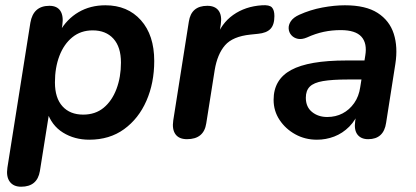

<svg xmlns="http://www.w3.org/2000/svg" viewBox="-20 -519 1574 727"><path d="M60 188Q31 188 17 169Q3 150 8 116L95 -433Q106 -497 167 -497Q196 -497 208.5 -478Q221 -459 216 -424L207 -368L205 -398Q233 -447 277.5 -473Q322 -499 379 -499Q463 -499 513.5 -442.5Q564 -386 564 -288Q564 -205 534.5 -137.5Q505 -70 450 -30Q395 10 318 10Q262 10 218.5 -17Q175 -44 158 -97H167L131 129Q121 188 60 188ZM295 -85Q341 -85 372.5 -111Q404 -137 421 -182Q438 -227 438 -282Q438 -341 409.5 -372.5Q381 -404 331 -404Q286 -404 254 -378Q222 -352 205 -307.5Q188 -263 188 -207Q188 -148 216.5 -116.5Q245 -85 295 -85Z M688 8Q658 8 644.5 -10.5Q631 -29 636 -63L695 -437Q704 -497 765 -497Q794 -497 807.5 -479Q821 -461 816 -427L807 -371H797Q817 -430 863 -462.5Q909 -495 972 -499Q1000 -501 1009.5 -491Q1019 -481 1019 -458Q1019 -425 1004 -409.5Q989 -394 957 -391L928 -388Q861 -381 832 -347.5Q803 -314 793 -254L761 -52Q752 8 688 8Z M1180 10Q1135 10 1098 -10.5Q1061 -31 1038.5 -65Q1016 -99 1016 -141Q1016 -218 1082.5 -254Q1149 -290 1291 -290H1371L1360 -218H1297Q1238 -218 1203 -212Q1168 -206 1153 -191Q1138 -176 1138 -149Q1138 -114 1161.5 -95Q1185 -76 1219 -76Q1251 -76 1277 -89.5Q1303 -103 1321 -128.5Q1339 -154 1344 -189L1363 -308Q1371 -355 1348.5 -380Q1326 -405 1270 -405Q1237 -405 1206 -398.5Q1175 -392 1142 -377Q1123 -369 1108 -372Q1093 -375 1083.5 -385.5Q1074 -396 1073 -410.5Q1072 -425 1081.5 -439Q1091 -453 1113 -463Q1155 -482 1200.5 -490.5Q1246 -499 1286 -499Q1365 -499 1410 -470Q1455 -441 1471 -391Q1487 -341 1477 -277L1442 -54Q1433 8 1374 8Q1347 8 1333.5 -9.5Q1320 -27 1325 -61L1335 -124L1342 -104Q1328 -65 1302.5 -39.5Q1277 -14 1245.5 -2Q1214 10 1180 10Z"/></svg>

Font: Nunito Variable Extra Light
Style: Italic
Weight: 200
Italic angle: -9°
Designer: Vernon Adams
Foundry: Vernon Adams
Version: Version 3.602